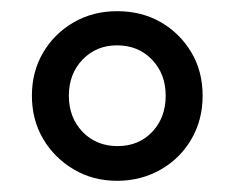

<svg xmlns="http://www.w3.org/2000/svg" viewBox="-20 -734 418 343"><path d="M189 -411Q146 -411 111.5 -431.5Q77 -452 57 -486Q37 -520 37 -563Q37 -606 57 -640Q77 -674 111.5 -694Q146 -714 189 -714Q233 -714 267 -694.5Q301 -675 321.5 -641Q342 -607 342 -563Q342 -520 322 -485.5Q302 -451 267 -431Q232 -411 189 -411ZM190 -473Q228 -473 252 -498.5Q276 -524 276 -563Q276 -602 251.5 -627.5Q227 -653 189 -653Q152 -653 127.5 -627.5Q103 -602 103 -563Q103 -524 127.5 -498.5Q152 -473 190 -473Z"/></svg>

Font: Nunito Sans 12pt ExtraLight 8pt Medium
Style: Regular
Weight: 500
Version: Version 3.101;gftools[0.9.27]